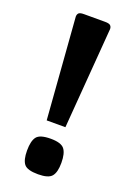

<svg xmlns="http://www.w3.org/2000/svg" viewBox="-129 -696 519 752"><g transform="rotate(20 130.5 -319.5)"><path d="M91 -204 59 -625Q59 -634 64 -639.5Q69 -645 86 -645H174Q191 -645 196.5 -639.5Q202 -634 202 -625L169 -204ZM59 -67Q59 -107 72.5 -124.5Q86 -142 131 -142Q174 -142 188 -124.5Q202 -107 202 -67Q202 -28 188 -11Q174 6 131 6Q86 6 72.5 -11Q59 -28 59 -67Z"/></g></svg>

Font: Changa Medium
Style: Regular
Weight: 500
Designer: Eduardo Rodriguez Tunni
Foundry: Eduardo Rodriguez Tunni
Version: Version 3.003